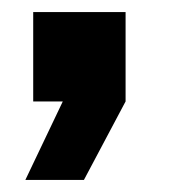

<svg xmlns="http://www.w3.org/2000/svg" viewBox="-20 -168 280 318"><path d="M35 -148H188V0L119 130H22L84 0H35Z"/></svg>

Font: Kreadon
Style: Bold
Weight: 700
Designer: Reiya WATANABE
Foundry: StudioGnu
Version: Version 1.003; ttfautohint (v1.8.4.7-5d5b);gftools[0.9.32]